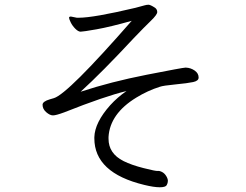

<svg xmlns="http://www.w3.org/2000/svg" viewBox="-20 -757 1040 812"><path d="M280 -687 305 -682H313Q376 -682 553 -724Q580 -731 590 -734Q600 -737 608 -737Q616 -737 636 -724Q645 -717 645 -706Q645 -695 618 -669Q591 -643 546 -596Q412 -452 321 -369Q448 -411 601 -441Q754 -471 764 -471H767Q787 -470 803.5 -458.5Q820 -447 820 -429Q820 -415 797 -410Q774 -405 722 -400Q670 -395 656 -390Q605 -374 556 -344Q445 -276 439 -178V-170Q439 -108 502 -76Q536 -59 587.5 -46Q639 -33 647 -34Q655 -35 665.5 -29.5Q676 -24 683 -12.5Q690 -1 690 8Q690 17 685 26Q680 35 655.5 35Q631 35 590 25Q379 -26 379 -172V-177Q381 -239 446 -312Q477 -346 515 -372Q423 -350 252 -282Q217 -269 204 -269Q191 -269 175.5 -282.5Q160 -296 160 -314Q160 -328 191 -337Q197 -339 208 -342Q266 -359 537 -669Q445 -643 388 -633Q331 -623 321 -623Q311 -623 298.5 -635.5Q286 -648 279 -662.5Q272 -677 272 -682Q272 -687 280 -687Z"/></svg>

Font: LXGW Bright GB
Style: Regular
Weight: 400
Designer: Christian Thalmann (Catharsis Fonts)
Foundry: LXGW / Christian Thalmann (Catharsis Fonts) / Fontworks Inc.
Version: Version 5.510